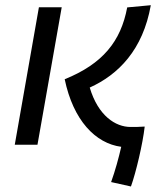

<svg xmlns="http://www.w3.org/2000/svg" viewBox="-20 -545 626 723"><path d="M473.1 157.2C492.2 104 517.6 -3.9 524.9 -68.4C502 -66.9 491.7 -66.9 471.7 -66.9C415 -66.9 349.6 -108.9 317.9 -215.3C425.3 -263.7 518.1 -356.9 547.9 -525.4L459 -517.1C435.1 -389.6 367.2 -304.7 223.6 -246.6C255.9 -91.8 339.4 -4.9 436.5 7.8C427.2 48.8 413.6 98.6 398.4 140.6ZM35.6 0H121.1L212.4 -517.6H126.5Z"/></svg>

Font: Cascadia Code PL SemiLight
Style: Italic
Weight: 350
Italic angle: -10°
Monospace: yes
Designer: Aaron Bell
Foundry: Saja Typeworks
Version: Version 2404.023